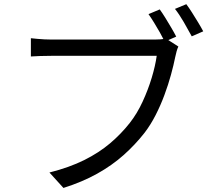

<svg xmlns="http://www.w3.org/2000/svg" viewBox="-20 -877 1040 932"><path d="M755.5 -831.3Q767.7 -814.4 782.6 -790.4Q797.5 -766.4 811.5 -742.4Q825.6 -718.5 835.4 -699.3L779.7 -674.8Q769.7 -695.2 756.2 -719.2Q742.6 -743.2 728.1 -766.8Q713.6 -790.4 700.8 -808.4ZM884.4 -856.7Q896.8 -840.1 911.8 -816.6Q926.8 -793 941.5 -768.7Q956.3 -744.4 966.5 -724.9L910.8 -700.6Q894.2 -731.6 872 -769.9Q849.7 -808.2 829.3 -833.8ZM845.8 -651.1Q840.8 -640.6 837.4 -628.4Q833.9 -616.2 830.8 -601Q823 -561.7 809.9 -513.9Q796.8 -466 778.1 -415.7Q759.5 -365.4 735.3 -318.1Q711.1 -270.8 681.6 -232.3Q636 -174.1 579.7 -124Q523.3 -73.8 451.5 -33.8Q379.7 6.3 288 35.3L220 -39.6Q317.4 -64.4 388.9 -100Q460.3 -135.6 514.3 -181.3Q568.2 -227.1 610 -280.3Q645.7 -325.8 672.2 -383.4Q698.8 -441 716.5 -499.6Q734.1 -558.1 740.7 -606Q726.3 -606 687.4 -606Q648.5 -606 595.7 -606Q542.8 -606 485 -606Q427.2 -606 374.4 -606Q321.5 -606 282.6 -606Q243.7 -606 229.4 -606Q199.7 -606 174.5 -605.1Q149.3 -604.3 129.9 -602.9V-691.5Q144 -690.1 160.7 -688.4Q177.4 -686.7 195.7 -685.9Q214 -685 230 -685Q241.9 -685 272.6 -685Q303.3 -685 345.9 -685Q388.5 -685 436.9 -685Q485.2 -685 533.1 -685Q580.9 -685 622.4 -685Q663.9 -685 693 -685Q722 -685 731.4 -685Q742.9 -685 757 -685.9Q771.1 -686.7 784.9 -690.3Z"/></svg>

Font: Shanggu Sans SC VF
Style: Regular
Weight: 250
Designer: GuiWonder
Version: Version 1.021